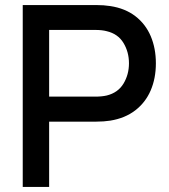

<svg xmlns="http://www.w3.org/2000/svg" viewBox="-20 -740 667 760"><path d="M361 -720Q391 -720 416.5 -716Q475.5 -707 516 -675.8Q556.5 -644.5 576.8 -596.5Q597 -548.5 597 -489.5Q597 -430 576.5 -382.2Q556 -334.5 515.5 -303.2Q475 -272 416.5 -262.5Q391 -258.5 361 -258.5H174.5V0H70V-720ZM357 -357.5Q383 -357.5 402.5 -362Q447 -373 468.8 -409Q490.5 -445 490.5 -489.5Q490.5 -534 468.8 -570Q447 -606 402.5 -616.5Q384 -621.5 357 -621.5H174.5V-357.5Z"/></svg>

Font: Manrope KiralyPet SmBd KiralyPet
Style: Regular
Weight: 600
Designer: Mikhail Sharanda
Foundry: Mikhail Sharanda
Version: Version 4.502